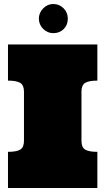

<svg xmlns="http://www.w3.org/2000/svg" viewBox="-20 -942 528 962"><path d="M20 0V-181.2Q63 -181.2 81.5 -192.6Q100.1 -204.1 100.1 -235.8V-482.9Q100.1 -515.1 81.5 -526.6Q63 -538.1 20 -538.1V-719.2H467.8V-538.1Q424.8 -538.1 406.5 -526.6Q388.2 -515.1 388.2 -482.9V-235.8Q388.2 -204.1 406.5 -192.6Q424.8 -181.2 467.8 -181.2V0ZM174.8 -848.6Q174.8 -877.9 196.3 -899.9Q217.8 -921.9 246.6 -921.9Q277.3 -921.9 298.6 -900.4Q319.8 -878.9 319.8 -848.6Q319.8 -816.9 299.3 -796.4Q278.8 -775.9 246.6 -775.9Q217.8 -775.9 196.3 -797.4Q174.8 -818.8 174.8 -848.6Z"/></svg>

Font: Ultra
Style: Regular
Weight: 400
Designer: Astigmatic (AOETI)
Foundry: Astigmatic (AOETI)
Version: Version 1.000